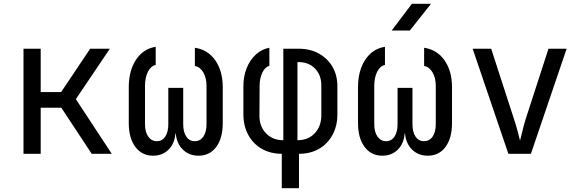

<svg xmlns="http://www.w3.org/2000/svg" viewBox="-20 -805 3040 1005"><path d="M103 0V-550H193V-323H300L452 -550H555L377 -286L565 0H460L301 -241H193V0Z M781 10Q723 10 688.5 -36Q654 -82 654 -161V-348Q654 -435 692 -492.5Q730 -550 795 -560V-465Q770 -460 754.5 -430Q739 -400 739 -354V-155Q739 -114 756 -90Q773 -66 801 -66Q829 -66 845 -90Q861 -114 861 -155V-345H939V-155Q939 -114 955 -90Q971 -66 999 -66Q1028 -66 1044.5 -90Q1061 -114 1061 -155V-354Q1061 -397 1044.5 -425.5Q1028 -454 1000 -460V-555Q1068 -545 1107 -489Q1146 -433 1146 -348V-161Q1146 -82 1112 -36Q1078 10 1019 10Q970 10 937.5 -21.5Q905 -53 900 -106H898Q894 -53 862 -21.5Q830 10 781 10Z M1455 180V0Q1396 0 1350.5 -26Q1305 -52 1279.5 -99Q1254 -146 1254 -207V-353Q1254 -405 1271 -448Q1288 -491 1319 -519.5Q1350 -548 1390 -555V-460Q1368 -455 1353.5 -425.5Q1339 -396 1339 -358L1338 -202Q1337 -144 1372 -107.5Q1407 -71 1463 -71V-550H1543Q1603 -550 1648.5 -525Q1694 -500 1720 -456Q1746 -412 1746 -353V-207Q1746 -146 1720.5 -99Q1695 -52 1650 -26Q1605 0 1545 0V180ZM1537 -71Q1593 -71 1627.5 -107.5Q1662 -144 1662 -202V-358Q1662 -412 1629 -446Q1596 -480 1543 -480H1537Z M1981 10Q1923 10 1888.5 -36Q1854 -82 1854 -161V-348Q1854 -435 1892 -492.5Q1930 -550 1995 -560V-465Q1970 -460 1954.5 -430Q1939 -400 1939 -354V-155Q1939 -114 1956 -90Q1973 -66 2001 -66Q2029 -66 2045 -90Q2061 -114 2061 -155V-345H2139V-155Q2139 -114 2155 -90Q2171 -66 2199 -66Q2228 -66 2244.5 -90Q2261 -114 2261 -155V-354Q2261 -397 2244.5 -425.5Q2228 -454 2200 -460V-555Q2268 -545 2307 -489Q2346 -433 2346 -348V-161Q2346 -82 2312 -36Q2278 10 2219 10Q2170 10 2137.5 -21.5Q2105 -53 2100 -106H2098Q2094 -53 2062 -21.5Q2030 10 1981 10ZM2030 -645 2136 -785H2236L2125 -645Z M2641 0 2454 -550H2551L2671 -180Q2682 -147 2690 -116.5Q2698 -86 2702 -69Q2707 -86 2714 -116.5Q2721 -147 2731 -180L2851 -550H2946L2759 0Z"/></svg>

Font: JetBrainsMonoNL NFM
Style: Regular
Weight: 400
Monospace: yes
Designer: Philipp Nurullin, Konstantin Bulenkov
Foundry: JetBrains
Version: Version 2.304; ttfautohint (v1.8.4.7-5d5b);Nerd Fonts 3.3.0